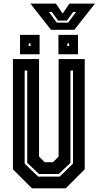

<svg xmlns="http://www.w3.org/2000/svg" viewBox="-20 -1020 534 1040"><path d="M153 0 50 -103V-700H191.5V-172L222 -141.5H267L297.5 -172V-700H439V-103L336 0ZM186.5 -63.5H303.5L375.5 -134V-638H361.5V-138L298.5 -77.5H191.5L127.5 -138V-638H113.5V-134ZM296.5 -726V-831H402.5V-726ZM88.5 -726V-831H194.5V-726ZM135.5 -771H145.5V-785H135.5ZM344.5 -771H354.5V-785H344.5ZM256.5 -858.5 144.5 -1000.5H283L319.5 -946.5L356 -1000.5H494.5L382.5 -858.5ZM287.5 -897.5H349.5L392 -955.5H376.5L342.5 -908.5H294.5L260.5 -955.5H245Z"/></svg>

Font: Tourney Condensed Regular
Style: Bold
Weight: 700
Width: 3
Designer: Tyler Finck
Foundry: Etcetera Type Co
Version: Version 1.010; ttfautohint (v1.8.3)